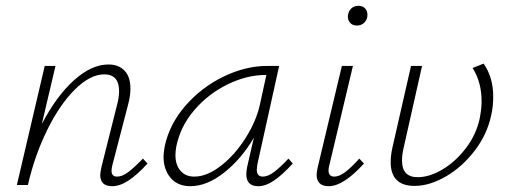

<svg xmlns="http://www.w3.org/2000/svg" viewBox="-20 -637 1760 661"><path d="M488 -74Q452 -35 422.5 -15.5Q393 4 366 4Q325 4 325 -35Q325 -41 329 -61L384 -280Q390 -304 390 -323Q390 -381 339 -381Q291 -381 239 -330Q187 -279 143.5 -191.5Q100 -104 76 0H38L134 -410H171L124 -210Q174 -306 234.5 -360.5Q295 -415 353 -415Q389 -415 409 -393.5Q429 -372 429 -332Q429 -308 422 -281L367 -69Q364 -57 364 -49Q364 -29 383 -29Q401 -29 421.5 -44.5Q442 -60 472 -91Z M988 -74Q952 -35 923.5 -15.5Q895 4 869 4Q828 4 828 -37Q828 -48 831 -63L854 -163Q812 -91 752.5 -43.5Q693 4 635 4Q592 4 567.5 -24.5Q543 -53 543 -98Q543 -109 547 -133Q563 -209 618 -272.5Q673 -336 749 -373Q825 -410 899 -410H941L866 -71Q864 -57 864 -53Q864 -29 885 -29Q902 -29 923 -44.5Q944 -60 973 -91ZM875 -278 897 -379H895Q830 -379 763.5 -346.5Q697 -314 649 -258Q601 -202 587 -133Q584 -117 584 -103Q584 -69 601.5 -49Q619 -29 649 -29Q693 -29 741.5 -67Q790 -105 826.5 -163.5Q863 -222 875 -278Z M1070 -36Q1070 -42 1074 -62L1157 -410H1195L1114 -69Q1111 -59 1111 -50Q1111 -29 1131 -29Q1148 -29 1168.5 -44.5Q1189 -60 1217 -91L1233 -74Q1162 4 1112 4Q1070 4 1070 -36ZM1178 -585Q1180 -599 1189.5 -608Q1199 -617 1214 -617Q1228 -617 1236.5 -608.5Q1245 -600 1245 -586Q1245 -570 1234.5 -559.5Q1224 -549 1209 -549Q1193 -549 1184.5 -559.5Q1176 -570 1178 -585Z M1370 -130Q1364 -105 1364 -84Q1364 -27 1418 -27Q1459 -27 1504 -54Q1549 -81 1584 -127Q1619 -173 1631 -227Q1638 -262 1638 -288Q1638 -354 1607 -403L1645 -418Q1678 -371 1678 -304Q1678 -269 1671 -240Q1657 -174 1614 -118Q1571 -62 1515 -29.5Q1459 3 1407 3Q1325 3 1325 -79Q1325 -102 1331 -129L1395 -410H1433Z"/></svg>

Font: Ysabeau Light
Style: Italic
Weight: 300
Italic angle: -12°
Designer: Christian Thalmann (Catharsis Fonts)
Version: Version 0.003